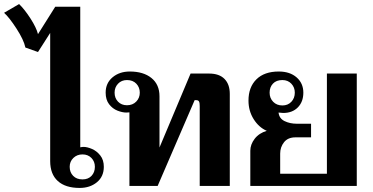

<svg xmlns="http://www.w3.org/2000/svg" viewBox="-106 -915 1834 945"><path d="M141 -122V-753L81 -659L19 -681Q11 -719 -25 -774.5Q-61 -830 -86 -852L-12 -895Q15 -869 44 -824Q73 -779 81 -747L166 -882H289V-190Q299 -192 305 -192Q323 -192 346.5 -182Q370 -172 387.5 -150Q405 -128 405 -94Q405 -46 371 -18Q337 10 286 10Q216 10 178.5 -24Q141 -58 141 -122ZM361 -94Q361 -120 344 -137.5Q327 -155 300 -155Q273 -155 255 -137.5Q237 -120 237 -94Q237 -67 254 -49.5Q271 -32 300 -32Q328 -32 344.5 -49.5Q361 -67 361 -94Z M531 -362Q526 -361 516 -361Q496 -361 472 -370.5Q448 -380 431 -402Q414 -424 414 -459Q414 -506 448 -534.5Q482 -563 533 -563Q600 -563 639.5 -531Q679 -499 679 -441V-189L832 -553H923Q973 -553 999 -526.5Q1025 -500 1025 -453V0H877V-393Q877 -409 873.5 -415.5Q870 -422 860 -422H852L670 0H531ZM582 -459Q582 -485 565 -503Q548 -521 519 -521Q492 -521 475 -503Q458 -485 458 -459Q458 -432 475 -414.5Q492 -397 519 -397Q547 -397 564.5 -415Q582 -433 582 -459Z M1126 -173Q1126 -204 1147.5 -232Q1169 -260 1207 -271Q1168 -288 1142.5 -328.5Q1117 -369 1117 -420Q1117 -486 1156 -524.5Q1195 -563 1266 -563Q1321 -563 1354 -534Q1387 -505 1387 -459Q1387 -414 1360 -386.5Q1333 -359 1288 -359Q1281 -359 1265 -361Q1268 -332 1294.5 -319Q1321 -306 1355 -306H1425V-239H1348Q1311 -239 1292 -215Q1273 -191 1273 -159V-60H1503V-553H1650V0H1126ZM1345 -459Q1345 -485 1328 -503Q1311 -521 1284 -521Q1254 -521 1237.5 -503.5Q1221 -486 1221 -459Q1221 -432 1238.5 -414Q1256 -396 1284 -396Q1311 -396 1328 -414Q1345 -432 1345 -459Z"/></svg>

Font: Taviraj DemiBold
Style: Regular
Weight: 600
Designer: Katatrad Team
Foundry: CadsonDemak
Version: Version 1.030